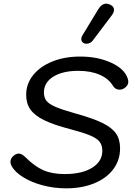

<svg xmlns="http://www.w3.org/2000/svg" viewBox="-20 -1019 740 1049"><path d="M43 -113Q37 -124 37 -134Q37 -156 58 -171Q71 -180 82 -180Q99 -180 119 -160Q169 -110 217 -89Q265 -68 333 -68Q428 -68 483.5 -102.5Q539 -137 539 -195Q539 -225 524.5 -244Q510 -263 473.5 -278.5Q437 -294 365 -313Q273 -337 221 -362.5Q169 -388 146 -421Q123 -454 123 -501Q123 -561 161 -608.5Q199 -656 266 -683Q333 -710 418 -710Q513 -710 586 -677Q659 -644 677 -592Q681 -583 681 -572Q681 -550 656 -535Q646 -529 634 -529Q623 -529 613.5 -534Q604 -539 598 -549Q574 -589 525 -610.5Q476 -632 408 -632Q322 -632 271 -600Q220 -568 220 -514Q220 -486 233.5 -468.5Q247 -451 282.5 -435.5Q318 -420 389 -400Q487 -373 539 -347.5Q591 -322 613.5 -290Q636 -258 636 -208Q636 -144 599 -94.5Q562 -45 495 -17.5Q428 10 341 10Q275 10 213 -6.5Q151 -23 105.5 -51.5Q60 -80 43 -113ZM424 -805Q424 -815 430 -825L516 -967Q535 -999 561 -999Q571 -999 583 -993Q603 -983 603 -965Q603 -953 592 -937L488 -799Q482 -790 472.5 -785Q463 -780 453 -780Q444 -780 438 -783Q424 -791 424 -805Z"/></svg>

Font: Kodchasan Medium
Style: Italic
Weight: 500
Italic angle: -10°
Version: Version 1.000; ttfautohint (v1.6)